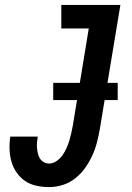

<svg xmlns="http://www.w3.org/2000/svg" viewBox="-20 -755 540 783"><path d="M180 8Q154 8 128.5 2.5Q103 -3 83 -16.5Q63 -30 48.5 -50.5Q34 -71 27 -95Q20 -119 19 -145.5Q18 -172 22 -198H134Q132 -187 131 -175Q130 -163 131 -151.5Q132 -140 134.5 -129Q137 -118 143 -108.5Q149 -99 159 -93.5Q169 -88 180 -88Q196 -88 210.5 -98Q225 -108 234.5 -121.5Q244 -135 251 -150.5Q258 -166 262.5 -181Q267 -196 270.5 -211.5Q274 -227 277 -243L342 -639H230V-735H471L387 -228Q382 -200 375 -173Q368 -146 356 -120Q344 -94 327 -70Q310 -46 286.5 -27.5Q263 -9 235.5 -0.5Q208 8 180 8ZM460 -347H197V-417H460Z"/></svg>

Font: Iosevka Curly Slab Oblique
Style: Bold
Weight: 700
Italic angle: -9°
Monospace: yes
Designer: Belleve Invis
Foundry: Belleve Invis
Version: Version 11.1.0; ttfautohint (v1.8.3)